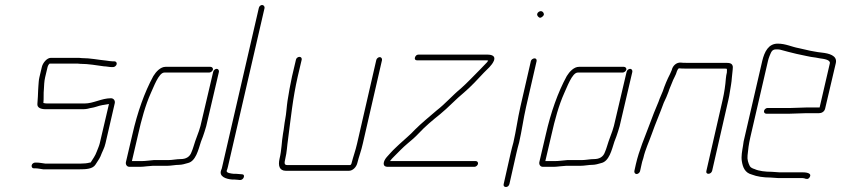

<svg xmlns="http://www.w3.org/2000/svg" viewBox="-20 -693 3373 770"><path d="M148 -425 138 -383C135 -371 135 -358 134 -348L133 -332C133 -316 131 -295 130 -277C128 -261 144 -255 163 -255H314C321 -255 327 -256 332 -257C345 -261 351 -260 366 -265C383 -271 399 -273 417 -276L380 -118C377 -106 372 -96 368 -85C362 -68 352 -55 344 -42C344 -41 342 -41 340 -41C329 -38 317 -37 305 -37H161C152 -38 138 -41 127 -41H121C115 -41 108 -36 107 -30C106 -24 109 -18 115 -18H121C132 -18 144 -15 153 -14H299C324 -14 352 -15 363 -33L372 -47C376 -53 380 -59 383 -66C389 -83 399 -99 403 -118L440 -278C443 -289 436 -299 425 -299C387 -299 355 -278 319 -278H168C163 -278 159 -279 154 -280C156 -298 154 -319 156 -335C157 -350 157 -366 161 -383L171 -425C171 -427 175 -435 179 -438H282C289 -438 295 -438 302 -437C335 -437 367 -431 397 -427C406 -427 419 -424 427 -424H434C440 -424 447 -430 448 -436C449 -442 445 -447 439 -447H432C424 -447 415 -449 406 -450C374 -453 343 -460 308 -460C301 -461 295 -461 288 -461H184C168 -461 152 -441 148 -425Z M824 -425H644C624 -425 606 -406 595 -388C559 -322 531 -242 511 -154L485 -43C483 -33 489 -24 499 -24H543C550 -24 559 -25 568 -26L592 -28H649C666 -28 683 -32 699 -32C709 -32 723 -36 733 -39C765 -46 775 -91 786 -125L794 -146C800 -164 801 -166 807 -187L858 -405C859 -411 855 -417 849 -417C843 -417 836 -411 835 -405L784 -188C779 -169 777 -166 771 -149L763 -127C757 -110 755 -99 748 -83C741 -63 725 -55 704 -55C688 -55 671 -51 655 -51H597C583 -50 563 -47 548 -47H509L534 -154C547 -212 563 -271 585 -320C595 -340 616 -402 639 -402H819C825 -402 833 -408 834 -414C835 -420 830 -425 824 -425Z M1018 -661 871 -24C870 -19 869 -15 867 -11C857 15 886 25 911 27C918 27 926 27 933 28L943 29C958 29 965 6 951 6L939 5C932 4 924 4 917 4C908 3 887 1 889 -8C891 -13 893 -19 894 -24L1041 -661C1042 -667 1037 -673 1031 -673C1025 -673 1019 -667 1018 -661Z M1167 -454 1151 -386C1144 -354 1138 -320 1133 -288C1130 -269 1128 -235 1124 -216C1120 -196 1119 -177 1115 -157C1109 -122 1110 -93 1101 -56C1095 -29 1100 -8 1127 -8H1379C1395 -8 1409 -23 1413 -39C1419 -64 1429 -89 1435 -117L1512 -452C1513 -458 1509 -464 1503 -464C1497 -464 1490 -458 1489 -452L1412 -117C1406 -90 1396 -63 1390 -39C1390 -37 1387 -31 1384 -31H1132C1118 -31 1121 -42 1124 -56C1131 -85 1131 -107 1135 -133C1146 -216 1154 -299 1174 -386L1190 -454C1191 -460 1187 -465 1181 -465C1175 -465 1168 -460 1167 -454Z M1653 -451H1929C1932 -451 1935 -451 1938 -450C1936 -447 1934 -445 1933 -443C1924 -433 1915 -425 1906 -415C1881 -390 1854 -361 1828 -338C1796 -312 1765 -276 1731 -250C1702 -225 1670 -199 1644 -173C1625 -152 1602 -134 1583 -116C1575 -108 1575 -109 1565 -99C1552 -87 1542 -75 1531 -63C1517 -47 1511 -24 1535 -24H1883C1889 -24 1896 -30 1897 -36C1898 -42 1894 -47 1888 -47H1544C1549 -54 1554 -59 1561 -66C1578 -83 1596 -102 1614 -117C1630 -130 1646 -144 1660 -159C1685 -186 1715 -211 1745 -235C1777 -261 1809 -296 1841 -322C1868 -345 1897 -376 1921 -402C1935 -417 1952 -429 1961 -450C1968 -469 1952 -474 1934 -474H1658C1651 -474 1646 -469 1644 -462C1642 -455 1646 -451 1653 -451Z M2109 -448 2067 -265C2056 -217 2050 -170 2039 -122C2035 -107 2031 -93 2028 -79L2000 45C1998 52 2002 57 2009 57C2016 57 2021 52 2023 45L2051 -79C2054 -93 2058 -107 2062 -122C2073 -170 2079 -217 2090 -265L2132 -448C2133 -454 2130 -459 2124 -459C2118 -459 2110 -454 2109 -448ZM2136 -629C2141 -623 2145 -618 2155 -626C2165 -634 2161 -640 2157 -645C2147 -655 2128 -640 2136 -629Z M2482 -425H2302C2282 -425 2264 -406 2253 -388C2217 -322 2189 -242 2169 -154L2143 -43C2141 -33 2147 -24 2157 -24H2201C2208 -24 2217 -25 2226 -26L2250 -28H2307C2324 -28 2341 -32 2357 -32C2367 -32 2381 -36 2391 -39C2423 -46 2433 -91 2444 -125L2452 -146C2458 -164 2459 -166 2465 -187L2516 -405C2517 -411 2513 -417 2507 -417C2501 -417 2494 -411 2493 -405L2442 -188C2437 -169 2435 -166 2429 -149L2421 -127C2415 -110 2413 -99 2406 -83C2399 -63 2383 -55 2362 -55C2346 -55 2329 -51 2313 -51H2255C2241 -50 2221 -47 2206 -47H2167L2192 -154C2205 -212 2221 -271 2243 -320C2253 -340 2274 -402 2297 -402H2477C2483 -402 2491 -408 2492 -414C2493 -420 2488 -425 2482 -425Z M2547 -7 2553 -34C2554 -39 2556 -48 2560 -59C2568 -94 2582 -122 2594 -156C2609 -199 2627 -239 2642 -281C2650 -298 2655 -308 2661 -325C2664 -336 2671 -350 2675 -361C2680 -376 2691 -392 2695 -408C2697 -411 2699 -419 2704 -419C2711 -418 2719 -418 2726 -418H2883C2887 -418 2890 -418 2895 -417C2895 -414 2896 -409 2895 -402C2893 -395 2892 -387 2891 -378C2889 -351 2885 -323 2878 -292L2813 -8C2811 -1 2814 4 2821 4C2828 4 2834 -1 2836 -8L2901 -292C2904 -303 2905 -313 2907 -324C2910 -343 2914 -363 2915 -381C2916 -395 2919 -413 2919 -425C2917 -440 2906 -441 2888 -441H2731C2724 -441 2717 -441 2710 -442C2693 -443 2678 -430 2674 -412C2672 -407 2669 -401 2667 -396C2656 -375 2646 -351 2638 -327C2632 -311 2627 -303 2621 -285C2608 -254 2596 -225 2585 -194C2566 -143 2543 -91 2530 -34L2524 -7C2523 -1 2527 5 2533 5C2539 5 2546 -1 2547 -7Z M3075 -4C3050 -4 3023 -7 3006 -15C2999 -17 2990 -21 2987 -27C2981 -39 2976 -53 2978 -70C2980 -92 2983 -116 2989 -142L3060 -449C3061 -454 3063 -460 3066 -468C3073 -484 3075 -495 3093 -495C3098 -495 3103 -495 3108 -494C3128 -488 3154 -482 3174 -477C3201 -472 3224 -465 3252 -462L3268 -459C3282 -457 3311 -454 3308 -439L3267 -262H3215C3202 -262 3167 -260 3153 -260H3058C3052 -260 3045 -254 3044 -248C3043 -242 3047 -237 3053 -237H3148C3162 -237 3197 -239 3210 -239H3264C3275 -239 3286 -245 3289 -257L3332 -440C3339 -471 3303 -479 3276 -482L3260 -484C3255 -485 3249 -486 3243 -487C3223 -490 3204 -496 3183 -500C3155 -505 3131 -518 3099 -518C3062 -518 3046 -486 3037 -449L2966 -142C2963 -131 2961 -120 2960 -110C2956 -86 2952 -66 2955 -47C2959 -21 2968 0 2995 7C3015 15 3042 19 3070 19C3080 19 3089 21 3099 21H3191C3196 21 3201 21 3205 22C3213 25 3222 28 3228 16C3236 0 3211 -2 3196 -2H3104C3094 -2 3085 -4 3075 -4Z"/></svg>

Font: Electronic
Style: ExLtIt
Weight: 200
Version: Version 1.011